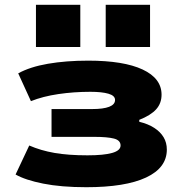

<svg xmlns="http://www.w3.org/2000/svg" viewBox="-20 -770 779 801"><path d="M340 11Q235 11 160 -4Q85 -19 45 -42L102 -163Q150 -142 207.5 -132Q265 -122 345 -122Q413 -122 448 -132Q483 -142 483 -163Q483 -185 455 -192Q427 -199 375 -199H195V-315H364Q411 -315 435.5 -324.5Q460 -334 460 -353Q460 -371 432.5 -379Q405 -387 357 -387Q288 -387 223.5 -377.5Q159 -368 109 -348L56 -464Q105 -491 180 -504Q255 -517 348 -517Q496 -517 575 -480Q654 -443 654 -375Q654 -339 631.5 -314Q609 -289 561 -270V-262Q598 -253 623.5 -236.5Q649 -220 662.5 -197.5Q676 -175 676 -146Q676 -70 589.5 -29.5Q503 11 340 11ZM421 -574V-750H606V-574ZM130 -574V-750H315V-574Z"/></svg>

Font: Nunito Sans 7pt Expanded Black
Style: Regular
Weight: 900
Width: 7
Designer: Vernon Adams
Foundry: Vernon Adams
Version: Version 3.101;gftools[0.9.27]